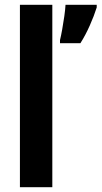

<svg xmlns="http://www.w3.org/2000/svg" viewBox="-20 -780 423 800"><path d="M383 -749Q372 -714 354 -673.5Q336 -633 315 -600H230V-613Q234 -629 239 -656.5Q244 -684 248 -712.5Q252 -741 253 -760H383ZM198 0H63V-760H198Z"/></svg>

Font: Noto Sans Condensed
Style: Bold
Weight: 700
Width: 3
Designer: Monotype Design Team
Foundry: Monotype Imaging Inc.
Version: Version 2.013; ttfautohint (v1.8.4.7-5d5b)